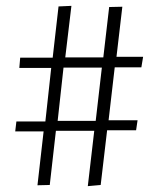

<svg xmlns="http://www.w3.org/2000/svg" viewBox="-20 -646 540 656"><path d="M280 -10 302 -199H171L150 -14L108 -13L129 -197H32L36 -231H135L155 -414H46L49 -449H160L180 -624L224 -626L203 -450H333L353 -622L398 -623L378 -452H469L463 -416H372L351 -235H450L445 -201H346L324 -14ZM177 -233H307L328 -415H197Z"/></svg>

Font: Inconsolata Light
Style: Regular
Weight: 300
Designer: Raph Levien, Cyreal, Brenton Simpson
Foundry: Raph Levien, Cyreal, Google
Version: Version 3.001